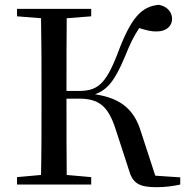

<svg xmlns="http://www.w3.org/2000/svg" viewBox="-20 -769 780 800"><path d="M516 -64C532 -5 559 11 633 11C671 11 703 6 731 0V-30L627 -37L566 -224C540 -308 487 -360 376 -376C427 -395 458 -431 501 -534C522 -587 538 -619 560 -652C589 -643 612 -637 633 -638C676 -638 697 -663 697 -690C697 -718 678 -742 642 -749C569 -742 526 -696 470 -546C419 -413 383 -390 306 -390H257C257 -496 257 -596 258 -693L360 -701V-732H51V-701L151 -693C153 -593 153 -493 153 -392V-339C153 -239 153 -138 151 -40L51 -31V0H360V-31L258 -40C257 -139 257 -239 257 -358H309C391 -358 430 -328 461 -233Z"/></svg>

Font: Source Han Serif CN Medium
Style: Regular
Weight: 500
Designer: Ryoko NISHIZUKA 西塚涼子 (kana & ideographs); Frank Grießhammer (Latin, Greek & Cyrillic); Wenlong ZHANG 张文龙 (bopomofo); San
Foundry: Adobe
Version: Version 2.002;hotconv 1.1.0;makeotfexe 2.6.0